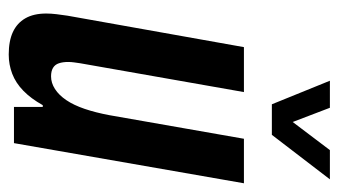

<svg xmlns="http://www.w3.org/2000/svg" viewBox="-188 -576 776 440"><g transform="rotate(90 200.0 -356.0)"><path d="M105 12Q74 12 53.5 2.5Q33 -7 22 -26Q11 -45 11 -74Q11 -85 12.5 -97.5Q14 -110 16 -123L88 -527H191L125 -152Q124 -145 123 -138Q122 -131 122 -124Q122 -112 125 -103Q128 -94 135.5 -89.5Q143 -85 155 -85Q170 -85 184 -94Q198 -103 209.5 -120Q221 -137 229.5 -162Q238 -187 244 -219L298 -527H400L308 0H225V-66H221Q206 -39 188 -21.5Q170 -4 149 4Q128 12 105 12ZM391 -724 289 -591H219L165 -724H227L274 -601H231L324 -724Z"/></g></svg>

Font: Archivo ExtraCondensed SemiBold
Style: Italic
Weight: 600
Width: 2
Italic angle: -10°
Designer: Hector Gatti
Foundry: Omnibus-Type
Version: Version 2.001